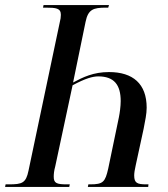

<svg xmlns="http://www.w3.org/2000/svg" viewBox="-48 -734 661 754"><path d="M380 -714H123L121 -704H131C172 -704 191 -702 191 -676C191 -667 190 -659 186 -643L64 -64C54 -15 39 -10 -13 -10H-26L-28 0H224L226 -10H214C174 -10 163 -15 163 -40C163 -50 164 -63 169 -81L237 -399C287 -426 316 -434 338 -434C400 -434 426 -401 426 -337C426 -316 422 -289 419 -274L377 -72C365 -19 357 -10 306 -10H299L297 0H534L535 -10H527C491 -10 479 -15 479 -45C479 -54 481 -68 485 -85L516 -228C522 -260 528 -286 528 -311C528 -405 474 -451 380 -451C319 -451 278 -431 239 -410L288 -648C298 -697 318 -704 368 -704H377Z"/></svg>

Font: Noto Serif Display ExtraCondensed Medium
Style: Italic
Weight: 500
Width: 2
Italic angle: -12°
Designer: Monotype Design Team
Foundry: Monotype Imaging Inc.
Version: Version 2.009